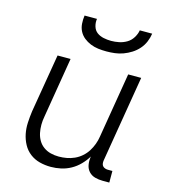

<svg xmlns="http://www.w3.org/2000/svg" viewBox="-111 -829 822 927"><g transform="rotate(15 300.0 -366.0)"><path d="M228 8Q199 8 172 1Q145 -6 123.5 -22.5Q102 -39 89 -63Q76 -87 70.5 -114Q65 -141 66.5 -170Q68 -199 72 -228L121 -520H186L136 -218Q132 -197 132 -176.5Q132 -156 136 -136.5Q140 -117 150 -100Q160 -83 176 -71.5Q192 -60 211.5 -55Q231 -50 252 -50Q272 -50 291.5 -53.5Q311 -57 330 -65.5Q349 -74 365 -88Q381 -102 392 -119.5Q403 -137 410 -156Q417 -175 420 -195L474 -520H539L467 -87Q466 -80 467 -72.5Q468 -65 472.5 -60Q477 -55 484 -52.5Q491 -50 498 -50H521V8H488Q468 8 449.5 3Q431 -2 418.5 -15.5Q406 -29 402.5 -48Q399 -67 402 -87L403 -91Q389 -68 370 -48.5Q351 -29 327.5 -16Q304 -3 278.5 2.5Q253 8 228 8ZM343 -600Q322 -600 302 -602.5Q282 -605 263.5 -612.5Q245 -620 230 -632Q215 -644 206 -661Q197 -678 195.5 -698.5Q194 -719 197 -740H259Q256 -721 261.5 -702.5Q267 -684 281 -673.5Q295 -663 314 -659Q333 -655 352 -655Q371 -655 391 -659Q411 -663 429 -673.5Q447 -684 458.5 -702.5Q470 -721 473 -740H535Q532 -719 523.5 -698.5Q515 -678 500 -661Q485 -644 466 -632Q447 -620 426.5 -612.5Q406 -605 385 -602.5Q364 -600 343 -600Z"/></g></svg>

Font: Iosevka Light Extended
Style: Italic
Weight: 300
Width: 7
Italic angle: -9°
Monospace: yes
Designer: Belleve Invis
Foundry: Belleve Invis
Version: Version 32.5.0; ttfautohint (v1.8.4)